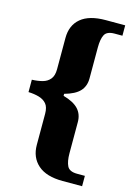

<svg xmlns="http://www.w3.org/2000/svg" viewBox="-131 -827 710 1019"><g transform="rotate(15 223.5 -318.0)"><path d="M319 124Q229 124 183 83.5Q137 43 137 -26V-196Q137 -233 121.5 -251Q106 -269 80 -276.5Q54 -284 22 -285V-353Q54 -354 80 -361Q106 -368 121.5 -387Q137 -406 137 -441V-613Q137 -683 183 -721.5Q229 -760 319 -760H426V-703H383Q341 -703 328.5 -679Q316 -655 316 -609V-439Q316 -396 290.5 -368.5Q265 -341 207 -325V-314Q264 -298 290 -270Q316 -242 316 -199V-28Q316 17 328.5 42Q341 67 383 67H426V124Z"/></g></svg>

Font: Noto Serif Armenian ExtraBold
Style: Regular
Weight: 800
Version: Version 2.007